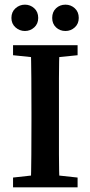

<svg xmlns="http://www.w3.org/2000/svg" viewBox="-20 -804 388 824"><path d="M87 -671Q64 -671 46.5 -686.5Q29 -702 29 -727Q29 -753 46.5 -768.5Q64 -784 87 -784Q110 -784 127 -768.5Q144 -753 144 -727Q144 -702 127 -686.5Q110 -671 87 -671ZM261 -671Q237 -671 220.5 -686.5Q204 -702 204 -727Q204 -753 220.5 -768.5Q237 -784 261 -784Q284 -784 301 -768.5Q318 -753 318 -727Q318 -702 301 -686.5Q284 -671 261 -671ZM36 0V-42L162 -56H184L313 -42V0ZM112 0Q114 -69 114.5 -140.5Q115 -212 115 -285V-325Q115 -396 114.5 -467.5Q114 -539 112 -610H236Q233 -540 233 -468.5Q233 -397 233 -325V-285Q233 -214 233 -142.5Q233 -71 236 0ZM36 -567V-610H313V-567L184 -554H162Z"/></svg>

Font: Lisu Bosa
Style: Bold
Weight: 700
Designer: David Morse, Annie Olsen, Victor Gaultney, Frank Grießhammer (Latin)
Foundry: SIL International
Version: Version 2.000